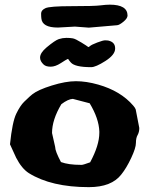

<svg xmlns="http://www.w3.org/2000/svg" viewBox="-20 -772 632 807"><path d="M441.4 -752.4Q515.6 -752.4 516.1 -707Q516.1 -694.8 498.8 -680.7Q481.4 -666.5 472.2 -666L353.5 -655.8L294.9 -660.2L223.6 -656.2H223.1Q157.2 -656.2 153.8 -694.8Q152.8 -701.7 152.8 -715.3Q152.8 -729 170.7 -737.5Q188.5 -746.1 282.2 -746.1Q376 -746.1 400.9 -749.3Q425.8 -752.4 441.4 -752.4ZM349.1 -575.7Q350.1 -574.7 351.1 -574.2Q353.5 -574.2 357.9 -578.1Q364.3 -584 388.7 -593.3Q413.1 -602.5 421.6 -602.5Q430.2 -602.5 434.1 -601.8Q438 -601.1 441.9 -599.6Q463.9 -591.8 463.9 -568.8Q463.9 -568.4 463.9 -567.9Q463.9 -567.4 463.9 -566.9Q463.4 -541.5 422.9 -515.6Q382.3 -489.7 363.3 -489.7Q294.9 -489.7 277.8 -509.3Q270 -518.1 266.6 -523.9H264.2Q258.3 -521.5 235.4 -506.6Q212.4 -491.7 192.9 -491.7Q173.3 -491.7 163.6 -500.5Q148.4 -514.6 148.4 -529.8Q148.4 -549.8 175.8 -572.8Q211.4 -602.5 227.3 -607.7Q243.2 -612.8 259 -612.8Q274.9 -612.8 285.9 -610.8Q296.9 -608.9 321.8 -593.5Q346.7 -578.1 349.1 -575.7ZM397.5 -219.7Q395.5 -273.9 356.9 -337.9L286.1 -356.4Q266.1 -355.5 237.8 -334Q198.7 -268.6 198.7 -212.9L211.9 -154.3V-153.8Q211.9 -136.7 236.3 -90.8Q268.1 -79.1 319.8 -79.1H323.7Q329.6 -79.1 358.9 -89.8Q397.5 -161.6 397.5 -213.9Q397.5 -214.4 397.5 -215.3ZM22 -165.5Q31.7 -259.8 48.3 -293.9Q64.9 -328.1 81.5 -344.2Q98.1 -360.4 104.2 -365.7Q110.4 -371.1 115.7 -375.5Q139.6 -394.5 197.8 -412.6Q255.9 -430.7 299.3 -430.7Q342.8 -430.7 392.6 -416.5Q487.3 -389.6 540 -328.1Q547.4 -319.8 550.3 -312.5L565.4 -234.4V-233.4Q565.4 -216.8 558.3 -204.3Q551.3 -191.9 551.3 -171.1Q551.3 -150.4 531.5 -108.2Q511.7 -65.9 490.2 -39.1Q449.2 14.6 353.5 14.6Q195.8 14.6 101.1 -44.4Q71.3 -63.5 47.9 -108.9Z"/></svg>

Font: Drukaatie burti
Style: Heavy
Weight: 800
Version: Version 0.14